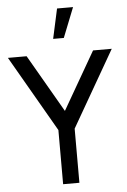

<svg xmlns="http://www.w3.org/2000/svg" viewBox="-63 -1013 700 1058"><g transform="rotate(-5 287.0 -484.0)"><path d="M257.5 -802.5 293.5 -967.5H382L316.5 -802.5ZM332.5 0V-299.5L574.5 -720H471L287.5 -401.5L103.5 -720H0L242.5 -299.5V0Z"/></g></svg>

Font: Hauora Medium
Style: Regular
Weight: 500
Designer: Wayne Shih
Foundry: WCYS
Version: Version 1.001;hotconv 1.0.109;makeotfexe 2.5.65596